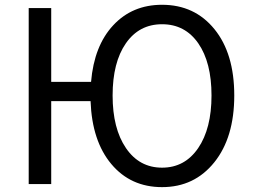

<svg xmlns="http://www.w3.org/2000/svg" viewBox="-20 -767 1054 800"><path d="M504.9 -149.9Q560.5 -68.4 655.3 -68.4Q750 -68.4 805.7 -149.9Q861.3 -231.4 861.3 -369.1Q861.3 -506.8 806.2 -586.4Q751 -666 655.3 -666Q559.6 -666 504.4 -586.4Q449.2 -506.8 449.2 -369.1Q449.2 -231.4 504.9 -149.9ZM193.4 -425.8H359.4Q372.1 -576.2 451.7 -661.6Q531.2 -747.1 655.3 -747.1Q791 -747.1 873.5 -645.5Q956.1 -543.9 956.1 -369.1Q956.1 -194.3 873 -90.8Q790 12.7 655.3 12.7Q524.4 12.7 443.8 -83.5Q363.3 -179.7 357.4 -345.7H193.4V0H99.6V-733.4H193.4Z"/></svg>

Font: irohakakuC Regular
Style: Regular
Weight: 400
Designer: [Source Han Sans]
Ryoko NISHIZUKA Ë•øÂ°öÊ∂ºÂ≠ê (kana & ideographs); Paul D. Hunt (Latin, Greek & Cyrillic); Wenlong ZHAN
Version: Version 1.001.20160904